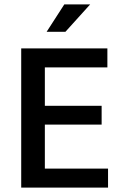

<svg xmlns="http://www.w3.org/2000/svg" viewBox="-20 -849 546 869"><path d="M76 -630H466V-544H183V-370H440V-285H183V-86H469V0H76ZM276 -705H191L271 -829H388Z"/></svg>

Font: Mukta Medium
Style: Regular
Weight: 500
Designer: Girish Dalvi and Yashodeep Gholap
Foundry: Ek Type
Version: Version 2.538;PS 1.002;hotconv 16.6.51;makeotf.lib2.5.65220;